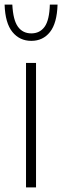

<svg xmlns="http://www.w3.org/2000/svg" viewBox="-43 -814 270 834"><path d="M70 0V-540.5H113.5V0ZM93 -636.5Q42.5 -636.5 11 -675Q-20.5 -713.5 -23 -794H10.5Q14 -726.5 35 -697.8Q56 -669 93 -669Q130 -669 150.8 -697.8Q171.5 -726.5 173.5 -794H207Q204.5 -713 174 -674.8Q143.5 -636.5 93 -636.5Z"/></svg>

Font: Encode Sans Condensed Condensed ExtraLight
Style: Regular
Weight: 200
Width: 3
Designer: Multiple Designers
Foundry: Impallari Type
Version: Version 3.000; ttfautohint (v1.8.3) -l 8 -r 50 -G 200 -x 14 